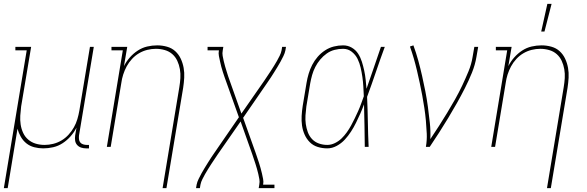

<svg xmlns="http://www.w3.org/2000/svg" viewBox="-35 -764 3055 999"><path d="M-15 215 104 -502H45V-520H127L75 -210Q72 -186 70.5 -162.5Q69 -139 72.5 -116Q76 -93 85.5 -72.5Q95 -52 112 -37.5Q129 -23 151 -16.5Q173 -10 197 -10Q219 -10 241.5 -15.5Q264 -21 284.5 -33Q305 -45 321.5 -63Q338 -81 349.5 -101.5Q361 -122 367.5 -144Q374 -166 378 -189L433 -520H453L376 -59Q375 -49 376 -39.5Q377 -30 382.5 -23Q388 -16 397.5 -13Q407 -10 416 -10H428V8H413Q400 8 387.5 4Q375 0 366.5 -9.5Q358 -19 356 -32Q354 -45 356 -59L363 -100Q351 -76 332.5 -55Q314 -34 291 -19Q268 -4 242 2Q216 8 190 8Q166 8 143 2Q120 -4 102.5 -18Q85 -32 73.5 -52Q62 -72 56 -94L5 215Z M811 215 898 -310Q902 -334 903.5 -357.5Q905 -381 901 -404Q897 -427 887.5 -447.5Q878 -468 861.5 -482.5Q845 -497 822.5 -503.5Q800 -510 776 -510Q754 -510 731.5 -504.5Q709 -499 688.5 -487Q668 -475 651.5 -457Q635 -439 624 -418.5Q613 -398 606 -376Q599 -354 596 -331L541 0H521L604 -502H545V-520H627L610 -420Q622 -444 640.5 -465Q659 -486 682 -501Q705 -516 731 -522Q757 -528 783 -528Q809 -528 834 -521Q859 -514 877 -497.5Q895 -481 905.5 -458.5Q916 -436 920.5 -411Q925 -386 923.5 -359.5Q922 -333 918 -307L831 215Z M985 215 988 197Q991 182 998.5 167Q1006 152 1013.5 138Q1021 124 1029.5 110.5Q1038 97 1046.5 83Q1055 69 1064 55.5Q1073 42 1082 29L1208 -154L1143 -336Q1138 -349 1133.5 -362.5Q1129 -376 1124.5 -389.5Q1120 -403 1116.5 -416.5Q1113 -430 1110 -444Q1107 -458 1104 -472.5Q1101 -487 1104 -502H1045V-520H1127L1124 -502Q1121 -487 1123.5 -473.5Q1126 -460 1129 -446.5Q1132 -433 1136 -419.5Q1140 -406 1144 -393Q1148 -380 1152 -367.5Q1156 -355 1161 -342L1221 -173L1340 -344Q1348 -357 1357 -369.5Q1366 -382 1374 -395Q1382 -408 1390.5 -421Q1399 -434 1406 -447Q1413 -460 1420 -473.5Q1427 -487 1430 -502L1433 -520H1453L1450 -502Q1447 -487 1439.5 -472Q1432 -457 1424.5 -443Q1417 -429 1408.5 -415.5Q1400 -402 1391.5 -388Q1383 -374 1374 -360.5Q1365 -347 1356 -334L1230 -151L1295 31Q1299 44 1304 57.5Q1309 71 1313 84.5Q1317 98 1321 111.5Q1325 125 1328 139Q1331 153 1334 167.5Q1337 182 1334 197H1393V215H1311L1314 197Q1317 182 1314.5 168.5Q1312 155 1309 141.5Q1306 128 1302 114.5Q1298 101 1294 88Q1290 75 1285.5 62.5Q1281 50 1277 37L1217 -132L1098 39Q1090 52 1081 64.5Q1072 77 1064 90Q1056 103 1047.5 116Q1039 129 1032 142Q1025 155 1018 168.5Q1011 182 1008 197L1005 215Z M1668 8Q1642 8 1618 0.5Q1594 -7 1577 -24Q1560 -41 1550 -63.5Q1540 -86 1536.5 -110.5Q1533 -135 1534.5 -161Q1536 -187 1540 -213L1560 -333Q1564 -357 1571 -380.5Q1578 -404 1589.5 -426.5Q1601 -449 1618 -468.5Q1635 -488 1656.5 -502Q1678 -516 1702 -522Q1726 -528 1750 -528Q1775 -528 1795.5 -516Q1816 -504 1828.5 -484.5Q1841 -465 1848 -442.5Q1855 -420 1860 -397Q1865 -374 1867.5 -350Q1870 -326 1872 -302Q1891 -356 1909.5 -410.5Q1928 -465 1947 -520H1967Q1943 -455 1921 -390Q1899 -325 1875 -260Q1878 -195 1879 -130Q1880 -65 1883 0H1863Q1862 -55 1861.5 -110Q1861 -165 1859 -221Q1850 -196 1839.5 -172.5Q1829 -149 1817.5 -125.5Q1806 -102 1791.5 -79.5Q1777 -57 1759 -37.5Q1741 -18 1717 -5Q1693 8 1668 8ZM1668 -10Q1688 -10 1707.5 -19.5Q1727 -29 1742 -43.5Q1757 -58 1769.5 -75.5Q1782 -93 1792 -111.5Q1802 -130 1811 -148.5Q1820 -167 1828.5 -186Q1837 -205 1844 -224.5Q1851 -244 1858 -263Q1857 -288 1855.5 -313.5Q1854 -339 1850.5 -363.5Q1847 -388 1841.5 -412Q1836 -436 1825.5 -457.5Q1815 -479 1795.5 -494.5Q1776 -510 1750 -510Q1728 -510 1706 -504.5Q1684 -499 1665 -485.5Q1646 -472 1631 -454Q1616 -436 1605.5 -415.5Q1595 -395 1589 -373.5Q1583 -352 1579 -330L1559 -210Q1556 -187 1554.5 -164Q1553 -141 1556 -119Q1559 -97 1566.5 -76.5Q1574 -56 1588.5 -40.5Q1603 -25 1624 -17.5Q1645 -10 1668 -10Z M2181 0Q2187 -35 2185.5 -68.5Q2184 -102 2181 -135.5Q2178 -169 2173 -202Q2168 -235 2162 -267.5Q2156 -300 2149 -332.5Q2142 -365 2134.5 -397Q2127 -429 2118 -460Q2109 -491 2098 -522L2116 -528Q2130 -490 2141 -450Q2152 -410 2161 -370Q2170 -330 2178 -289.5Q2186 -249 2191.5 -207.5Q2197 -166 2201.5 -124.5Q2206 -83 2204 -40Q2227 -74 2249 -108.5Q2271 -143 2292 -177.5Q2313 -212 2333 -247.5Q2353 -283 2370 -319Q2387 -355 2402.5 -392.5Q2418 -430 2424 -468L2433 -520H2453L2444 -468Q2437 -426 2420.5 -385.5Q2404 -345 2384 -305.5Q2364 -266 2342 -227Q2320 -188 2297 -150Q2274 -112 2250 -74.5Q2226 -37 2201 0Z M2811 215 2898 -310Q2902 -334 2903.5 -357.5Q2905 -381 2901 -404Q2897 -427 2887.5 -447.5Q2878 -468 2861.5 -482.5Q2845 -497 2822.5 -503.5Q2800 -510 2776 -510Q2754 -510 2731.5 -504.5Q2709 -499 2688.5 -487Q2668 -475 2651.5 -457Q2635 -439 2624 -418.5Q2613 -398 2606 -376Q2599 -354 2596 -331L2541 0H2521L2604 -502H2545V-520H2627L2610 -420Q2622 -444 2640.5 -465Q2659 -486 2682 -501Q2705 -516 2731 -522Q2757 -528 2783 -528Q2809 -528 2834 -521Q2859 -514 2877 -497.5Q2895 -481 2905.5 -458.5Q2916 -436 2920.5 -411Q2925 -386 2923.5 -359.5Q2922 -333 2918 -307L2831 215ZM2781 -600 2813 -744H2835L2798 -600Z"/></svg>

Font: Iosevka Curly Slab Thin
Style: Italic
Weight: 100
Italic angle: -9°
Monospace: yes
Designer: Belleve Invis
Foundry: Belleve Invis
Version: Version 22.1.2; ttfautohint (v1.8.4)